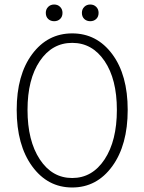

<svg xmlns="http://www.w3.org/2000/svg" viewBox="-20 -819 640 851"><path d="M54 -332Q54 -487 122.5 -579Q191 -671 300 -671Q409 -671 477.5 -579Q546 -487 546 -332Q546 -176 477.5 -82Q409 12 300 12Q191 12 122.5 -82Q54 -176 54 -332ZM498 -332Q498 -468 443.5 -548.5Q389 -629 300 -629Q211 -629 156.5 -548.5Q102 -468 102 -332Q102 -195 156.5 -112.5Q211 -30 300 -30Q389 -30 443.5 -112.5Q498 -195 498 -332ZM183 -762Q183 -778 193.5 -788.5Q204 -799 220 -799Q236 -799 246.5 -788.5Q257 -778 257 -762Q257 -745 246.5 -735Q236 -725 220 -725Q204 -725 193.5 -735Q183 -745 183 -762ZM343 -762Q343 -778 353.5 -788.5Q364 -799 380 -799Q396 -799 406.5 -788.5Q417 -778 417 -762Q417 -745 406.5 -735Q396 -725 380 -725Q364 -725 353.5 -735Q343 -745 343 -762Z"/></svg>

Font: TypoPRO Source Code Pro
Style: Regular
Weight: 300
Monospace: yes
Designer: Paul D. Hunt, Teo Tuominen
Foundry: Adobe Systems Incorporated
Version: Version 2.010;PS 1.0;hotconv 1.0.84;makeotf.lib2.5.63406